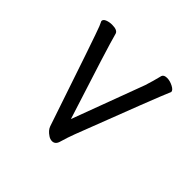

<svg xmlns="http://www.w3.org/2000/svg" viewBox="-133 -617 767 767"><g transform="rotate(45 250.0 -234.0)"><path d="M254 18Q243 18 233 11Q213 -2 207 -19Q74 -415 63 -441L54 -461Q54 -471 67 -476Q80 -481 95 -481Q125 -481 130 -466Q145 -408 245 -98L359 -404Q370 -438 379 -475Q383 -486 401 -486Q417 -486 434.5 -477Q452 -468 452 -458Q430 -408 299 -66Q288 -37 279 -6Q273 18 254 18Z"/></g></svg>

Font: Moon Stars Kai T HW
Style: Regular
Weight: 400
Designer: GuiWonder
Version: Version 1.101